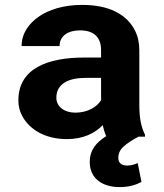

<svg xmlns="http://www.w3.org/2000/svg" viewBox="-20 -558 669 784"><path d="M346.5 104C346.5 169.7 396.8 206 468.6 206C507.2 206 535.6 196.7 557.7 185L542.3 108C530.1 112.8 518.3 118 499.4 118C475.1 118 463.1 106.7 463.1 86C463.1 68.7 470.2 53.5 484.6 40.5C498.8 27.5 519.2 14 545.6 0H572V-8C555.7 -40.6 548.9 -78.8 548.9 -128V-352C548.9 -382.7 543 -409.7 531.3 -433C497.2 -500.8 423.5 -538 315.7 -538C239.6 -538 177.7 -518.5 135.3 -488C99.6 -462.2 68.2 -423.1 68.2 -370H223.3C223.3 -411.9 258.5 -434 306.9 -434C365 -434 392.7 -404.3 392.7 -353V-323H323.4C176.3 -323 55 -279.4 55 -148C55 -125.3 60.1 -104.3 70.4 -85C99.8 -29.6 163.6 10 253 10C320.9 10 368 -14.5 399.3 -47C403 -30.3 407.7 -15.3 413.6 -2C374.3 23.2 346.5 52.7 346.5 104ZM210.1 -159C210.1 -217.5 262.3 -240 328.9 -240H392.7V-149C374.9 -119.9 337 -98 287.1 -98C244 -98 210.1 -121.6 210.1 -159Z"/></svg>

Font: Asimov
Style: Wid
Weight: 500
Designer: Google
Version: Version 2.000980; 2014